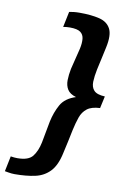

<svg xmlns="http://www.w3.org/2000/svg" viewBox="-152 -801 601 936"><g transform="rotate(10 148.5 -333.0)"><path d="M-60.3 76 -44.7 0Q-26.7 3 -11.7 3Q43.3 3 63.8 -23.5Q84.3 -50 93.3 -93L113.3 -200Q123.3 -247 144.3 -285Q165.3 -323 218.3 -340Q187.3 -349 175.3 -368.5Q163.3 -388 163.8 -414.5Q164.3 -441 170.3 -471L196.3 -576Q202.3 -604 200.3 -625Q198.3 -646 182.8 -657.5Q167.3 -669 130.3 -669Q114.3 -669 97.3 -666L113.3 -743Q121.3 -745 135.3 -746.5Q149.3 -748 164.3 -748Q222.7 -748 262.3 -738.3Q302 -728.7 318.3 -697.8Q334.7 -667 321 -604Q314 -573 308.5 -546.5Q303 -520 296 -490Q289 -456 288 -428.8Q287 -401.7 301.7 -385.5Q316.3 -369.3 356.3 -367.3L343.3 -307.7Q301.3 -305.7 279.7 -289Q258 -272.3 248 -243.7Q238 -215 230 -178Q225 -153 218 -120.5Q211 -88 205 -62Q192 1 162.8 31.8Q133.7 62.7 90.2 72.3Q46.7 82 -11.7 82Q-25.9 82 -43.1 79Q-60.3 76 -60.3 76Z"/></g></svg>

Font: Epunda Slab Light
Style: Italic
Weight: 300
Italic angle: -12°
Designer: Simon Atzbach
Foundry: typofactur
Version: Version 1.102